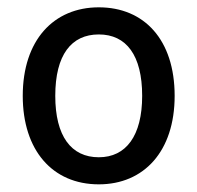

<svg xmlns="http://www.w3.org/2000/svg" viewBox="-20 -762 533 519"><path d="M452.1 -502.9C452.1 -654.8 369.6 -742.2 247.1 -742.2C125 -742.2 41.5 -653.3 41.5 -502.9C41.5 -356 121.6 -263.7 247.1 -263.7C368.7 -263.7 452.1 -352.5 452.1 -502.9ZM364.3 -502.9C364.3 -395 320.8 -336.9 247.1 -336.9C172.4 -336.9 129.4 -394 129.4 -502.9C129.4 -613.8 172.9 -668.9 247.1 -668.9C321.3 -668.9 364.3 -612.8 364.3 -502.9Z"/></svg>

Font: SG Kara Light
Style: Regular
Weight: 400
Designer: Damoon Khanjanzadeh
Version: Version 1.000